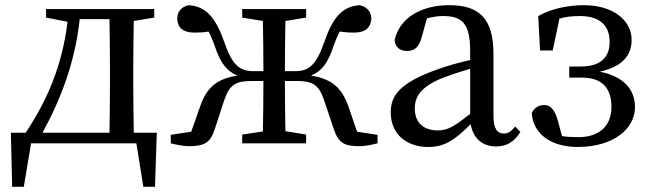

<svg xmlns="http://www.w3.org/2000/svg" viewBox="-20 -554 2509 742"><path d="M144 -41C214 -168 271 -316 288 -480H403C404 -424 405 -344 405 -289V-230C405 -176 404 -97 403 -41ZM497 -41C496 -97 495 -176 495 -230V-289C495 -342 496 -418 497 -473L576 -486V-519H158V-486L241 -470C221 -301 161 -163 79 -41H22L27 168H72L100 0H507L534 168H579L586 -41Z M1360 -45 1325 -147C1298 -219 1259 -249 1182 -262C1224 -279 1248 -312 1269 -376C1277 -399 1285 -417 1293 -432C1311 -430 1325 -428 1348 -428C1394 -428 1413 -449 1415 -481C1415 -507 1401 -526 1371 -534C1303 -530 1266 -487 1233 -391C1202 -302 1173 -279 1121 -279H1081C1081 -342 1082 -418 1083 -473L1163 -486V-519H916V-486L996 -473C997 -419 998 -342 998 -279H959C907 -279 877 -302 847 -391C813 -487 776 -530 708 -534C678 -526 665 -507 665 -481C666 -449 686 -428 731 -428C753 -428 768 -429 786 -432C794 -417 802 -399 810 -376C831 -312 856 -279 897 -262C820 -249 781 -219 755 -147L719 -45L640 -33V0C661 5 689 11 708 11C770 11 793 -2 810 -55L848 -171C868 -228 893 -241 954 -241H998C998 -177 997 -100 996 -46L916 -34V0H1163V-34L1083 -47C1082 -101 1081 -177 1081 -241H1126C1186 -241 1211 -228 1231 -171L1270 -55C1288 -2 1309 11 1371 11C1391 11 1418 5 1439 0V-33Z M1797 -114C1736 -66 1711 -50 1672 -50C1621 -50 1583 -76 1583 -135C1583 -175 1600 -218 1696 -255C1720 -264 1758 -277 1797 -288ZM1971 -65C1957 -48 1945 -38 1927 -38C1902 -38 1887 -56 1887 -108V-346C1887 -482 1832 -534 1717 -534C1604 -534 1524 -483 1505 -399C1508 -372 1524 -357 1554 -357C1582 -357 1600 -374 1609 -408L1630 -483C1653 -489 1673 -492 1692 -492C1766 -492 1797 -464 1797 -356V-322C1753 -312 1706 -299 1671 -286C1528 -235 1490 -187 1490 -120C1490 -32 1555 14 1635 14C1701 14 1739 -15 1799 -74C1808 -21 1843 12 1897 12C1935 12 1966 -3 1991 -44Z M2067 -359H2116L2142 -482C2165 -489 2191 -492 2221 -492C2293 -492 2336 -460 2336 -392C2336 -332 2301 -297 2224 -297H2180V-254H2230C2316 -254 2343 -203 2343 -141C2343 -62 2290 -24 2216 -24C2192 -24 2172 -25 2152 -28L2134 -94C2125 -125 2108 -148 2086 -148C2064 -149 2045 -139 2035 -117C2040 -35 2112 14 2212 14C2352 14 2434 -57 2434 -140C2434 -210 2388 -259 2298 -277C2383 -296 2421 -338 2421 -400C2421 -477 2347 -534 2237 -534C2170 -534 2105 -518 2060 -492Z"/></svg>

Font: Noto Serif SC Medium
Style: Regular
Weight: 500
Designer: Ryoko NISHIZUKA 西塚涼子 (kana & ideographs); Frank Grießhammer (Latin, Greek & Cyrillic); Wenlong ZHANG 张文龙 (bopomofo); San
Foundry: Adobe Systems Incorporated
Version: Version 1.001;PS 1.001;hotconv 16.6.54;makeotf.lib2.5.65590